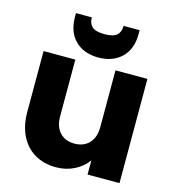

<svg xmlns="http://www.w3.org/2000/svg" viewBox="-116 -889 906 993"><g transform="rotate(15 337.0 -392.5)"><path d="M613 -558V0H442V-76Q416 -39 371.5 -16.5Q327 6 273 6Q209 6 160 -22.5Q111 -51 84 -105Q57 -159 57 -232V-558H227V-255Q227 -199 256 -168Q285 -137 334 -137Q384 -137 413 -168Q442 -199 442 -255V-558ZM509 -771Q509 -689 462 -644Q415 -599 338 -599Q261 -599 214.5 -644.5Q168 -690 168 -772V-791H253Q253 -758 272 -741Q291 -724 338 -724Q385 -724 404 -741Q423 -758 423 -791H509Z"/></g></svg>

Font: MSTAGE
Style: Bold
Weight: 700
Designer: Ninad Kale (Devanagari), Jonny Pinhorn (Latin)
Foundry: Indian Type Foundry
Version: 4.004